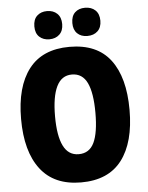

<svg xmlns="http://www.w3.org/2000/svg" viewBox="-61 -977 797 1037"><g transform="rotate(-5 337.0 -459.0)"><path d="M631 -358Q631 -182 558 -86Q485 10 337 10Q191 10 117 -86.5Q43 -183 43 -359Q43 -534 116.5 -629.5Q190 -725 337 -725Q486 -725 558.5 -629.5Q631 -534 631 -358ZM227 -358Q227 -252 254 -197.5Q281 -143 337 -143Q395 -143 420.5 -196.5Q446 -250 446 -358Q446 -466 420 -520.5Q394 -575 337 -575Q281 -575 254 -519.5Q227 -464 227 -358ZM158 -851Q158 -889 179 -908.5Q200 -928 233 -928Q267 -928 288 -908Q309 -888 309 -851Q309 -815 288 -795Q267 -775 233 -775Q200 -775 179 -794.5Q158 -814 158 -851ZM364 -851Q364 -889 384.5 -908.5Q405 -928 439 -928Q474 -928 495 -908Q516 -888 516 -851Q516 -815 495 -795Q474 -775 439 -775Q405 -775 384.5 -795Q364 -815 364 -851Z"/></g></svg>

Font: Noto Sans Gujarati UI Condensed Black
Style: Regular
Weight: 900
Width: 3
Designer: Jelle Bosma - Monotype Design Team, Universal Thirst
Foundry: Monotype Imaging Inc.
Version: Version 2.106; ttfautohint (v1.8.4.7-5d5b)